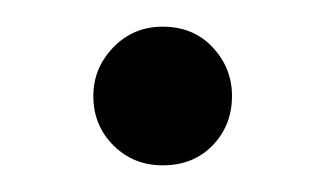

<svg xmlns="http://www.w3.org/2000/svg" viewBox="-20 -119 244 144"><path d="M102 5Q80 5 65 -10Q50 -25 50 -47Q50 -68 65 -83.5Q80 -99 102 -99Q125 -99 139.5 -83.5Q154 -68 154 -47Q154 -25 139.5 -10Q125 5 102 5Z"/></svg>

Font: DM Sans 10pt Light
Style: Regular
Weight: 300
Version: Version 4.004;gftools[0.9.30]